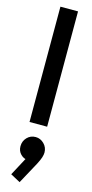

<svg xmlns="http://www.w3.org/2000/svg" viewBox="-161 -756 554 1158"><g transform="rotate(15 116.0 -177.0)"><path d="M61 0V-720H171V0ZM97 366 36 333 104 206 141 196Q135 208 127 216Q119 224 108 224Q85 224 65.5 204.5Q46 185 46 155Q46 123 67.5 100.5Q89 78 121 78Q151 78 173.5 100.5Q196 123 196 155Q196 168 190.5 185.5Q185 203 171 230Z"/></g></svg>

Font: Outfit Thin Medium
Style: Regular
Weight: 500
Version: Version 1.100;gftools[0.9.27]